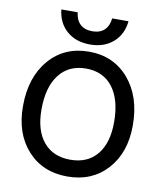

<svg xmlns="http://www.w3.org/2000/svg" viewBox="-93 -929 858 1012"><g transform="rotate(10 336.0 -423.0)"><path d="M512.2 -854Q504.9 -782.7 456.5 -740.5Q408.2 -698.2 333 -698.2Q256.8 -698.2 208.5 -740.5Q160.2 -782.7 152.8 -854H240.2Q244.6 -813 268.3 -791Q292 -769 333 -769Q374 -769 397.2 -791Q420.4 -813 424.8 -854ZM42 -316.9Q42 -471.7 122.8 -565.9Q203.6 -660.2 335.9 -660.2Q467.8 -660.2 548.8 -565.7Q629.9 -471.2 629.9 -316.9Q629.9 -170.9 548.8 -81.5Q467.8 7.8 335.9 7.8Q203.6 7.8 122.8 -81.5Q42 -170.9 42 -316.9ZM529.8 -316.9Q529.8 -437 479 -503.4Q428.2 -569.8 335.9 -569.8Q243.7 -569.8 192.4 -503.4Q141.1 -437 141.1 -316.9Q141.1 -205.1 192.4 -143.6Q243.7 -82 335.9 -82Q428.2 -82 479 -143.6Q529.8 -205.1 529.8 -316.9Z"/></g></svg>

Font: Overused Grotesk Medium
Style: Regular
Weight: 500
Version: Version 0.002